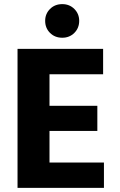

<svg xmlns="http://www.w3.org/2000/svg" viewBox="-20 -911 584 931"><path d="M484 0H65V-674H480V-551H220V-398H452V-276H220V-123H484ZM364 -810Q364 -775 340.5 -751.5Q317 -728 282 -728Q246 -728 222.5 -751.5Q199 -775 199 -810Q199 -844 222.5 -867.5Q246 -891 282 -891Q317 -891 340.5 -867.5Q364 -844 364 -810Z"/></svg>

Font: Hind Guntur
Style: Bold
Weight: 700
Designer: Manushi Parikh, Hitesh Malaviya
Foundry: Indian Type Foundry
Version: Version 1.002;PS 1.0;hotconv 1.0.86;makeotf.lib2.5.63406; tt